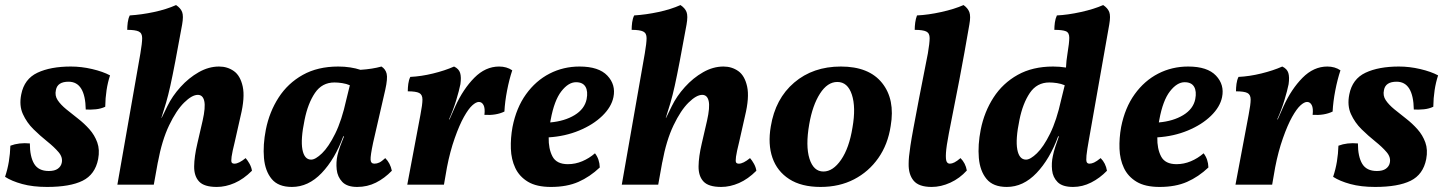

<svg xmlns="http://www.w3.org/2000/svg" viewBox="-20 -730 5715 759"><path d="M260 -467Q302 -467 344.5 -457Q387 -447 415 -432Q397 -377 396 -308Q379 -300 359 -298Q339 -296 319 -297Q317 -407 251 -407Q207 -407 201 -374Q196 -352 208 -334Q220 -316 242 -298Q264 -280 288.5 -261Q313 -242 333.5 -219Q354 -196 364.5 -167Q375 -138 368 -101Q356 -40 306.5 -15.5Q257 9 166 9Q110 9 68 -2.5Q26 -14 0 -31Q10 -61 15 -91.5Q20 -122 21 -154Q55 -167 98 -163Q98 -111 115 -82.5Q132 -54 173 -54Q196 -54 208.5 -63Q221 -72 224 -86Q229 -108 211.5 -128.5Q194 -149 166.5 -171Q139 -193 112.5 -219Q86 -245 70.5 -279Q55 -313 64 -357Q76 -418 128 -442.5Q180 -467 260 -467Z M444 0 535 -519Q542 -560 542 -579.5Q542 -599 528.5 -605.5Q515 -612 483 -612Q483 -626 485 -641.5Q487 -657 493 -669Q540 -672 589 -682.5Q638 -693 676 -710Q694 -698 700 -682.5Q706 -667 700 -633Q684 -545 673 -487.5Q662 -430 653.5 -391.5Q645 -353 636.5 -324Q628 -295 618 -264H619L642 -311Q661 -350 693.5 -386Q726 -422 765.5 -444.5Q805 -467 846 -467Q879 -467 904.5 -449Q930 -431 939.5 -388Q949 -345 931 -271L908 -169Q898 -129 895.5 -110.5Q893 -92 896 -87.5Q899 -83 907 -83Q924 -83 951 -105Q959 -96 966.5 -82.5Q974 -69 976 -55Q943 -22 907.5 -6.5Q872 9 837 9Q787 9 767 -12.5Q747 -34 747.5 -72.5Q748 -111 760 -162L781 -253Q793 -306 787.5 -330.5Q782 -355 762 -355Q739 -355 708 -324.5Q677 -294 648.5 -234.5Q620 -175 604 -88V-89L588 0Z M1488 -467Q1504 -457 1508.5 -438.5Q1513 -420 1503 -375L1455 -166Q1444 -114 1445 -98.5Q1446 -83 1460 -83Q1470 -83 1479.5 -87.5Q1489 -92 1503 -105Q1523 -85 1529 -55Q1500 -25 1466 -8Q1432 9 1392 9Q1352 9 1333 -11Q1314 -31 1311 -60Q1308 -89 1314 -116Q1318 -133 1325 -152.5Q1332 -172 1340 -191H1337Q1304 -101 1251.5 -46Q1199 9 1134 9Q1080 9 1054 -22.5Q1028 -54 1023.5 -105.5Q1019 -157 1031 -218Q1045 -288 1081.5 -344.5Q1118 -401 1177 -434Q1236 -467 1317 -467Q1342 -467 1364.5 -463.5Q1387 -460 1405 -454Q1452 -457 1488 -467ZM1184 -256Q1168 -179 1175.5 -139Q1183 -99 1210 -99Q1227 -99 1253 -124Q1279 -149 1305 -201.5Q1331 -254 1349 -336L1363 -393Q1349 -399 1332.5 -401.5Q1316 -404 1302 -404Q1253 -404 1225 -362.5Q1197 -321 1184 -256Z M1775 -467Q1794 -458 1799 -441.5Q1804 -425 1800 -397Q1795 -372 1783.5 -334Q1772 -296 1755 -258H1757L1780 -310Q1811 -378 1855 -422.5Q1899 -467 1953 -467Q1983 -467 2005 -452Q1993 -416 1984.5 -372Q1976 -328 1974 -289Q1941 -273 1895 -276Q1898 -302 1891.5 -314.5Q1885 -327 1873 -327Q1862 -327 1847 -313.5Q1832 -300 1814 -268Q1796 -236 1777.5 -183.5Q1759 -131 1747 -69L1735 0H1590L1642 -276Q1650 -317 1650 -336.5Q1650 -356 1637 -362.5Q1624 -369 1592 -369Q1592 -383 1594 -398.5Q1596 -414 1602 -426Q1645 -428 1692 -439.5Q1739 -451 1775 -467Z M2158 9Q2101 9 2067 -11.5Q2033 -32 2017 -66Q2001 -100 1999.5 -142Q1998 -184 2006 -228Q2021 -304 2059.5 -357.5Q2098 -411 2152.5 -439Q2207 -467 2271 -467Q2347 -467 2381 -431Q2415 -395 2405 -346Q2397 -307 2361 -272Q2325 -237 2269.5 -214Q2214 -191 2149 -187Q2148 -142 2164 -111.5Q2180 -81 2225 -81Q2254 -81 2281.5 -92.5Q2309 -104 2332 -124Q2350 -101 2351 -68Q2312 -31 2266.5 -11Q2221 9 2158 9ZM2157 -257Q2156 -251 2155 -246Q2212 -251 2251.5 -275Q2291 -299 2299 -338Q2305 -369 2294.5 -387Q2284 -405 2257 -405Q2227 -405 2199 -369Q2171 -333 2157 -257Z M2438 0 2529 -519Q2536 -560 2536 -579.5Q2536 -599 2522.5 -605.5Q2509 -612 2477 -612Q2477 -626 2479 -641.5Q2481 -657 2487 -669Q2534 -672 2583 -682.5Q2632 -693 2670 -710Q2688 -698 2694 -682.5Q2700 -667 2694 -633Q2678 -545 2667 -487.5Q2656 -430 2647.5 -391.5Q2639 -353 2630.5 -324Q2622 -295 2612 -264H2613L2636 -311Q2655 -350 2687.5 -386Q2720 -422 2759.5 -444.5Q2799 -467 2840 -467Q2873 -467 2898.5 -449Q2924 -431 2933.5 -388Q2943 -345 2925 -271L2902 -169Q2892 -129 2889.5 -110.5Q2887 -92 2890 -87.5Q2893 -83 2901 -83Q2918 -83 2945 -105Q2953 -96 2960.5 -82.5Q2968 -69 2970 -55Q2937 -22 2901.5 -6.5Q2866 9 2831 9Q2781 9 2761 -12.5Q2741 -34 2741.5 -72.5Q2742 -111 2754 -162L2775 -253Q2787 -306 2781.5 -330.5Q2776 -355 2756 -355Q2733 -355 2702 -324.5Q2671 -294 2642.5 -234.5Q2614 -175 2598 -88V-89L2582 0Z M3224 9Q3148 9 3100 -22Q3052 -53 3033.5 -106.5Q3015 -160 3027 -230Q3045 -340 3119.5 -403.5Q3194 -467 3304 -467Q3415 -467 3467 -402Q3519 -337 3501 -232Q3490 -159 3452 -105Q3414 -51 3356 -21Q3298 9 3224 9ZM3235 -52Q3273 -52 3305 -98.5Q3337 -145 3350 -226Q3364 -306 3347.5 -356Q3331 -406 3290 -406Q3251 -406 3221.5 -360Q3192 -314 3179 -239Q3164 -153 3180 -102.5Q3196 -52 3235 -52Z M3663 9Q3612 9 3591.5 -16Q3571 -41 3572 -83Q3572 -96 3573.5 -111.5Q3575 -127 3579 -154Q3583 -181 3591.5 -226.5Q3600 -272 3613.5 -343Q3627 -414 3648 -519Q3655 -560 3655 -579.5Q3655 -599 3641.5 -605.5Q3628 -612 3596 -612Q3596 -626 3598 -641Q3600 -656 3605 -669Q3649 -671 3701 -682.5Q3753 -694 3789 -710Q3806 -698 3812 -682Q3818 -666 3812 -633Q3793 -522 3772.5 -414.5Q3752 -307 3731 -203Q3721 -151 3719.5 -125.5Q3718 -100 3722 -91.5Q3726 -83 3735 -83Q3743 -83 3753 -88Q3763 -93 3777 -105Q3797 -85 3802 -56Q3774 -25 3737 -8Q3700 9 3663 9Z M4222 9Q4180 9 4161 -10Q4142 -29 4139 -57.5Q4136 -86 4142 -113Q4145 -129 4152 -150.5Q4159 -172 4166 -191H4163Q4130 -101 4077.5 -46Q4025 9 3960 9Q3906 9 3880 -22.5Q3854 -54 3849.5 -105.5Q3845 -157 3857 -218Q3871 -288 3907.5 -344.5Q3944 -401 4003 -434Q4062 -467 4143 -467Q4169 -467 4194 -463Q4195 -489 4200 -519Q4207 -561 4207 -581Q4207 -601 4193.5 -606.5Q4180 -612 4148 -612Q4148 -626 4150 -641Q4152 -656 4158 -669Q4201 -671 4253 -682.5Q4305 -694 4341 -710Q4359 -698 4365 -682.5Q4371 -667 4365 -633L4285 -180Q4277 -136 4275 -115.5Q4273 -95 4276 -89Q4279 -83 4287 -83Q4295 -83 4305 -87.5Q4315 -92 4331 -105Q4351 -85 4356 -55Q4328 -26 4293.5 -8.5Q4259 9 4222 9ZM4010 -256Q3994 -179 4001.5 -139Q4009 -99 4036 -99Q4053 -99 4079 -124Q4105 -149 4131 -201.5Q4157 -254 4175 -336L4189 -393Q4175 -399 4158.5 -401.5Q4142 -404 4128 -404Q4079 -404 4051 -362.5Q4023 -321 4010 -256Z M4564 9Q4507 9 4473 -11.5Q4439 -32 4423 -66Q4407 -100 4405.5 -142Q4404 -184 4412 -228Q4427 -304 4465.5 -357.5Q4504 -411 4558.5 -439Q4613 -467 4677 -467Q4753 -467 4787 -431Q4821 -395 4811 -346Q4803 -307 4767 -272Q4731 -237 4675.5 -214Q4620 -191 4555 -187Q4554 -142 4570 -111.5Q4586 -81 4631 -81Q4660 -81 4687.5 -92.5Q4715 -104 4738 -124Q4756 -101 4757 -68Q4718 -31 4672.5 -11Q4627 9 4564 9ZM4563 -257Q4562 -251 4561 -246Q4618 -251 4657.5 -275Q4697 -299 4705 -338Q4711 -369 4700.5 -387Q4690 -405 4663 -405Q4633 -405 4605 -369Q4577 -333 4563 -257Z M5049 -467Q5068 -458 5073 -441.5Q5078 -425 5074 -397Q5069 -372 5057.5 -334Q5046 -296 5029 -258H5031L5054 -310Q5085 -378 5129 -422.5Q5173 -467 5227 -467Q5257 -467 5279 -452Q5267 -416 5258.5 -372Q5250 -328 5248 -289Q5215 -273 5169 -276Q5172 -302 5165.5 -314.5Q5159 -327 5147 -327Q5136 -327 5121 -313.5Q5106 -300 5088 -268Q5070 -236 5051.5 -183.5Q5033 -131 5021 -69L5009 0H4864L4916 -276Q4924 -317 4924 -336.5Q4924 -356 4911 -362.5Q4898 -369 4866 -369Q4866 -383 4868 -398.5Q4870 -414 4876 -426Q4919 -428 4966 -439.5Q5013 -451 5049 -467Z M5510 -467Q5552 -467 5594.5 -457Q5637 -447 5665 -432Q5647 -377 5646 -308Q5629 -300 5609 -298Q5589 -296 5569 -297Q5567 -407 5501 -407Q5457 -407 5451 -374Q5446 -352 5458 -334Q5470 -316 5492 -298Q5514 -280 5538.5 -261Q5563 -242 5583.5 -219Q5604 -196 5614.5 -167Q5625 -138 5618 -101Q5606 -40 5556.5 -15.5Q5507 9 5416 9Q5360 9 5318 -2.5Q5276 -14 5250 -31Q5260 -61 5265 -91.5Q5270 -122 5271 -154Q5305 -167 5348 -163Q5348 -111 5365 -82.5Q5382 -54 5423 -54Q5446 -54 5458.5 -63Q5471 -72 5474 -86Q5479 -108 5461.5 -128.5Q5444 -149 5416.5 -171Q5389 -193 5362.5 -219Q5336 -245 5320.5 -279Q5305 -313 5314 -357Q5326 -418 5378 -442.5Q5430 -467 5510 -467Z"/></svg>

Font: Vollkorn
Style: Bold Italic
Weight: 700
Italic angle: -11°
Designer: Friedrich Althausen
Foundry: Friedrich Althausen
Version: Version 5.000; ttfautohint (v1.8.3)